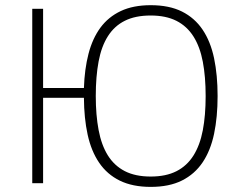

<svg xmlns="http://www.w3.org/2000/svg" viewBox="-20 -710 937 744"><path d="M147 0H105V-675.8H147V-369.1H305.2Q307.6 -442.4 323 -501.7Q338.4 -561 369.1 -602.8Q399.9 -644.5 448 -667.2Q496.1 -689.9 564 -689.9Q635.7 -689.9 685.1 -665.3Q734.4 -640.6 765.1 -595Q795.9 -549.3 809.6 -484.1Q823.2 -418.9 823.2 -337.9Q823.2 -256.8 809.6 -191.7Q795.9 -126.5 765.1 -80.8Q734.4 -35.2 685.1 -10.5Q635.7 14.2 564 14.2Q493.7 14.2 444.3 -10Q395 -34.2 364.3 -79.3Q333.5 -124.5 319.6 -188.2Q305.7 -252 305.2 -331.1H147ZM776.9 -337.9Q776.9 -412.6 765.9 -470.7Q754.9 -528.8 729.7 -568.6Q704.6 -608.4 663.8 -629.2Q623 -649.9 564 -649.9Q504.4 -649.9 463.9 -629.6Q423.3 -609.4 398.2 -569.8Q373 -530.3 362.1 -471.9Q351.1 -413.6 351.1 -337.9Q351.1 -264.2 362.1 -206.1Q373 -147.9 397.9 -107.9Q422.9 -67.9 463.6 -46.9Q504.4 -25.9 564 -25.9Q623 -25.9 663.8 -46.6Q704.6 -67.4 729.7 -107.4Q754.9 -147.5 765.9 -205.3Q776.9 -263.2 776.9 -337.9Z"/></svg>

Font: Clear Sans Thin
Style: Regular
Weight: 250
Foundry: Intel Corporation
Version: Version 1.00